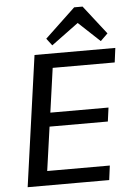

<svg xmlns="http://www.w3.org/2000/svg" viewBox="-61 -980 699 1025"><g transform="rotate(-5 288.0 -467.5)"><path d="M133 -77H492L482 0H45L143 -700H576L566 -623H211L242 -683L195 -348L177 -386H512L502 -312H166L195 -350L148 -17ZM213 -781 376 -935H421L541 -781L502 -743L364 -872H417L242 -743Z"/></g></svg>

Font: Pathway Extreme 28pt Medium
Style: Italic
Weight: 500
Italic angle: -8°
Designer: Eduardo Rodriguez Tunni
Foundry: Eduardo Rodriguez Tunni
Version: Version 1.001;gftools[0.9.26]